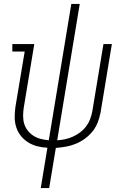

<svg xmlns="http://www.w3.org/2000/svg" viewBox="-20 -755 640 980"><path d="M188 205 222 -1Q196 -2 170.5 -8.5Q145 -15 123.5 -28.5Q102 -42 86.5 -61.5Q71 -81 63 -105.5Q55 -130 55 -157Q55 -184 59 -211L106 -492H43V-530H155L101 -204Q98 -183 98 -162Q98 -141 104 -122Q110 -103 122.5 -87.5Q135 -72 151.5 -61.5Q168 -51 188 -46Q208 -41 229 -39L344 -735H387L272 -39Q292 -40 312.5 -44.5Q333 -49 352 -57.5Q371 -66 388.5 -79Q406 -92 419 -109Q432 -126 439.5 -145.5Q447 -165 451 -186L508 -530H551L493 -179Q488 -154 478.5 -129.5Q469 -105 452 -84Q435 -63 413 -47Q391 -31 366.5 -21Q342 -11 316.5 -6.5Q291 -2 265 0L231 205Z"/></svg>

Font: Iosevka Slab XLtEx
Style: Italic
Weight: 200
Width: 7
Italic angle: -9°
Monospace: yes
Designer: Belleve Invis
Foundry: Belleve Invis
Version: Version 11.1.0; ttfautohint (v1.8.3)